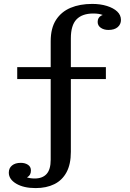

<svg xmlns="http://www.w3.org/2000/svg" viewBox="-20 -755 664 981"><path d="M239 61V-544L342 -559V21ZM68 -351V-412H521V-351ZM239 -544Q239 -611 266 -653Q293 -695 340.5 -715Q388 -735 451 -735L457 -686Q400 -686 371 -656Q342 -626 342 -559ZM534 -602Q511 -602 495 -613Q479 -624 479 -643Q479 -666 498 -675.5Q517 -685 542 -685L531 -661Q522 -672 503.5 -679Q485 -686 457 -686L451 -735Q493 -735 526.5 -724.5Q560 -714 579 -696Q598 -678 598 -653Q598 -631 581.5 -616.5Q565 -602 534 -602ZM86 77Q108 77 123 87Q138 97 138 116Q138 140 120 150Q102 160 79 160L88 131Q96 143 114 150Q132 157 157 157L162 206Q101 206 63 183.5Q25 161 25 127Q25 104 41.5 90.5Q58 77 86 77ZM157 157Q197 157 218 134Q239 111 239 61L342 21Q342 84 320 125Q298 166 257.5 186Q217 206 162 206Z"/></svg>

Font: Montagu Slab 24pt
Style: Regular
Weight: 400
Designer: Florian Karsten
Foundry: Florian Karsten
Version: Version 1.000